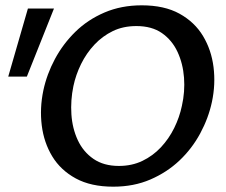

<svg xmlns="http://www.w3.org/2000/svg" viewBox="-20 -690 851 722"><path d="M406 12Q322 12 265 -19Q208 -50 176.5 -102Q145 -154 137 -218.5Q129 -283 143 -350Q156 -411 186.5 -468Q217 -525 263.5 -570.5Q310 -616 373 -643Q436 -670 513 -670Q598 -670 655 -638.5Q712 -607 743.5 -554.5Q775 -502 783 -437.5Q791 -373 777 -307Q764 -246 733 -188.5Q702 -131 655 -86.5Q608 -42 545.5 -15Q483 12 406 12ZM427 -66Q476 -66 515.5 -85Q555 -104 585 -136Q615 -168 635 -208.5Q655 -249 664 -292Q676 -345 672 -398Q668 -451 647.5 -495Q627 -539 589 -565.5Q551 -592 493 -592Q443 -592 404 -573Q365 -554 335 -522Q305 -490 285 -449.5Q265 -409 256 -366Q245 -313 248.5 -260Q252 -207 272.5 -163Q293 -119 331.5 -92.5Q370 -66 427 -66ZM81 -402H11L85 -658H183Z"/></svg>

Font: Ysabeau Infant SemiBold
Style: Italic
Weight: 600
Italic angle: -12°
Designer: Christian Thalmann (Catharsis Fonts)
Version: Version 2.002; featfreeze: ss01,ss02,lnum